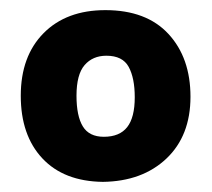

<svg xmlns="http://www.w3.org/2000/svg" viewBox="-20 -722 418 379"><path d="M183 -363Q106 -364 63.5 -409.5Q21 -455 21 -533Q21 -611 66 -656.5Q111 -702 188 -702Q269 -702 312.5 -655Q356 -608 356 -531Q356 -454 308.5 -409Q261 -364 183 -363ZM246 -530Q246 -568 234 -590Q222 -612 190 -612Q163 -612 147 -593.5Q131 -575 131 -533Q131 -493 143.5 -472.5Q156 -452 185 -452Q216 -452 231 -471Q246 -490 246 -530Z"/></svg>

Font: Palanquin
Style: Bold
Weight: 700
Designer: Pria Ravichandran
Version: Version 1.0.4